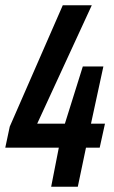

<svg xmlns="http://www.w3.org/2000/svg" viewBox="-25 -708 433 728"><path d="M169 0 198 -148H-5L12 -228L213 -688H323L116 -239H221L289 -456H367L320 -239H373L353 -148H301L270 0Z"/></svg>

Font: Saira Condensed Medium
Style: Italic
Weight: 500
Width: 3
Italic angle: -12°
Designer: Hector Gatti with collaboration of the Omnibus-Type team
Foundry: Omnibus-Type
Version: Version 1.101